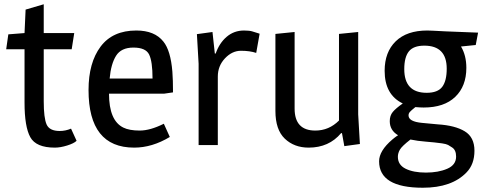

<svg xmlns="http://www.w3.org/2000/svg" viewBox="-20 -680 2269 900"><path d="M185 -525H328L316 -449H185V-205Q185 -127 198.5 -96.5Q212 -66 260 -66Q287 -66 313 -77L339 -20Q327 -8 295 2Q263 12 237 12Q149 12 122 -37Q95 -86 95 -199V-449H9L19 -519L95 -525L100 -635L185 -660Z M619 -537Q705 -537 746 -485Q780 -443 788 -344Q791 -305 791 -247L750 -241H491Q491 -115 558 -82Q586 -68 635 -68Q684 -68 748 -100L776 -38Q693 12 609 12Q395 12 395 -258Q395 -386 451.5 -461.5Q508 -537 619 -537ZM494 -312H695Q695 -392 679 -424.5Q663 -457 605.5 -457Q548 -457 524 -418.5Q500 -380 494 -312Z M1124 -537Q1150 -537 1163.5 -532.5Q1177 -528 1186 -525.5Q1195 -523 1197 -522L1181 -432Q1151 -442 1109.5 -442Q1068 -442 1034.5 -406.5Q1001 -371 1001 -321V0H911V-381L903 -520L976 -530L987 -429H991Q1008 -478 1042.5 -507.5Q1077 -537 1124 -537Z M1427 12Q1359 12 1315 -30Q1271 -72 1271 -160V-521L1361 -530V-171Q1361 -68 1458 -68Q1522 -68 1569 -115V-521L1659 -530V-144L1667 -5L1594 5L1583 -56H1579Q1522 12 1427 12Z M1983 -537Q1999 -537 2010.5 -536Q2022 -535 2069 -533Q2208 -527 2221 -527L2210 -469L2141 -462Q2166 -420 2166 -362Q2166 -276 2114 -226Q2062 -176 1966 -176Q1951 -176 1927 -178Q1907 -162 1901 -155Q1895 -148 1895 -139Q1895 -110 1958 -104L2033 -97Q2113 -92 2158.5 -64.5Q2204 -37 2204 26.5Q2204 90 2167 128Q2098 200 1962 200Q1757 200 1757 76Q1757 27 1819 -26Q1826 -32 1829.5 -34.5Q1833 -37 1839 -41.5Q1845 -46 1846 -46Q1807 -69 1807 -112Q1807 -138 1821 -155Q1835 -172 1868 -195Q1783 -236 1783 -348Q1783 -436 1835 -486.5Q1887 -537 1983 -537ZM2118 54Q2118 23 2099 11Q2089 4 2080.5 -0.5Q2072 -5 2052 -8Q2016 -13 1976.5 -16Q1937 -19 1904 -26Q1864 5 1854.5 21.5Q1845 38 1845 55Q1845 93 1881.5 111Q1918 129 1976.5 129Q2035 129 2076.5 111Q2118 93 2118 54ZM1969 -466Q1918 -466 1896.5 -439Q1875 -412 1875 -356Q1875 -245 1980 -245Q2032 -245 2053 -273Q2074 -301 2074 -358Q2074 -466 1969 -466Z"/></svg>

Font: Magra
Style: Regular
Weight: 400
Designer: Viviana Monsalve
Foundry: Viviana Monsalve
Version: Version 1.001